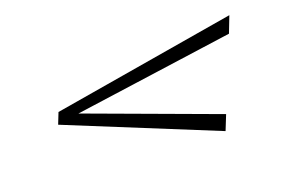

<svg xmlns="http://www.w3.org/2000/svg" viewBox="-48 -478 671 448"><g transform="rotate(-15 287.5 -254.5)"><path d="M462 -163.5 450.5 -125.5 77 -241 85.5 -269.5 529 -384.5 517 -343 129.5 -254Z"/></g></svg>

Font: Newsreader Display Medium
Style: Italic
Weight: 500
Italic angle: -17°
Designer: Hugues Gentile
Foundry: Production Type
Version: Version 1.001